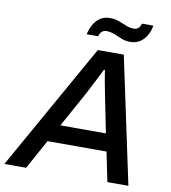

<svg xmlns="http://www.w3.org/2000/svg" viewBox="-128 -946 916 1026"><g transform="rotate(10 330.0 -433.0)"><path d="M-35 0 351 -686H492L638 0H524L491 -160H171L83 0ZM224 -255H471L431 -454Q428 -470 424.5 -488Q421 -506 417.5 -524.5Q414 -543 411.5 -559Q409 -575 407 -588H402Q392 -568 378.5 -541.5Q365 -515 352.5 -491Q340 -467 332 -451ZM278 -759Q284 -788 297.5 -812Q311 -836 333 -851Q355 -866 387 -866Q413 -866 434.5 -858Q456 -850 477 -841Q498 -832 520 -832Q534 -832 544 -840Q554 -848 559 -866H621Q616 -837 602 -812.5Q588 -788 566 -773.5Q544 -759 512 -759Q487 -759 465.5 -768Q444 -777 423 -785.5Q402 -794 379 -794Q365 -794 355 -785.5Q345 -777 340 -759Z"/></g></svg>

Font: Archivo SemiBold Medium
Style: Italic
Weight: 500
Italic angle: -10°
Version: Version 2.001